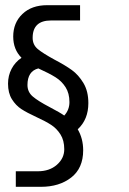

<svg xmlns="http://www.w3.org/2000/svg" viewBox="-20 -720 498 741"><path d="M41 -59H126Q171 -59 199.5 -84Q228 -109 228 -144Q228 -178 213.5 -201Q199 -224 177.5 -238Q156 -252 121 -268Q84 -285 62.5 -299Q41 -313 26 -337Q11 -361 11 -397Q11 -428 24.5 -454Q38 -480 63 -497Q31 -529 31 -579Q31 -632 66.5 -666Q102 -700 162 -700H289V-641H177Q106 -641 106 -574Q106 -547 126 -530.5Q146 -514 190 -490Q232 -468 257.5 -449.5Q283 -431 302 -399.5Q321 -368 321 -322Q321 -259 280 -221Q301 -185 301 -140Q301 -71 255 -35Q209 1 138 1H41ZM248 -326Q248 -360 233 -383.5Q218 -407 194 -422Q170 -437 128 -456Q86 -445 86 -392Q86 -365 106.5 -347.5Q127 -330 171 -307Q213 -285 228 -274Q248 -296 248 -326Z"/></svg>

Font: Homenaje
Style: Regular
Weight: 400
Designer: Constanza Artigas Preller, Agustina Mingote
Foundry: Constanza Artigas Preller, Agustina Mingote
Version: Version 1.100